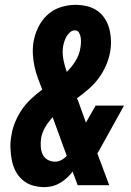

<svg xmlns="http://www.w3.org/2000/svg" viewBox="-20 -763 540 791"><path d="M164 8Q138 8 114.5 1Q91 -6 73 -21.5Q55 -37 44 -58.5Q33 -80 28.5 -104Q24 -128 23 -153.5Q22 -179 27 -205Q31 -232 42 -259Q53 -286 69.5 -310.5Q86 -335 108 -355.5Q130 -376 154 -394Q145 -417 136.5 -440Q128 -463 122.5 -487.5Q117 -512 115.5 -538Q114 -564 118 -590Q123 -620 137 -649.5Q151 -679 174.5 -701Q198 -723 229 -733Q260 -743 290 -743Q315 -743 338.5 -737.5Q362 -732 380.5 -719Q399 -706 411.5 -687Q424 -668 430 -645.5Q436 -623 437 -598.5Q438 -574 434 -550Q429 -522 417 -494Q405 -466 387 -441.5Q369 -417 345.5 -396.5Q322 -376 297 -358Q298 -356 299 -354Q300 -352 301 -350L334 -258L374 -328H491L400 -164Q396 -156 391 -147.5Q386 -139 381 -131L430 0H300L289 -30L279 -56Q262 -33 237 -15.5Q212 2 185 6L176 7ZM255 -467Q276 -487 291.5 -512.5Q307 -538 311 -565Q313 -576 313.5 -587Q314 -598 312.5 -608.5Q311 -619 305.5 -628.5Q300 -638 289 -638Q278 -638 269 -630.5Q260 -623 254.5 -613.5Q249 -604 245.5 -593.5Q242 -583 240 -572Q236 -545 241 -518.5Q246 -492 255 -467ZM207 -97Q220 -97 232.5 -103.5Q245 -110 255 -121L197 -280Q179 -261 166 -238.5Q153 -216 149 -192Q147 -175 148 -158.5Q149 -142 155.5 -127.5Q162 -113 176 -105Q190 -97 207 -97Z"/></svg>

Font: Iosevka Curly Extrabold
Style: Italic
Weight: 800
Italic angle: -9°
Monospace: yes
Designer: Belleve Invis
Foundry: Belleve Invis
Version: Version 22.1.2; ttfautohint (v1.8.4)